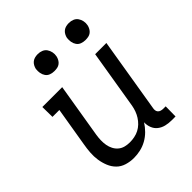

<svg xmlns="http://www.w3.org/2000/svg" viewBox="-202 -865 1005 1005"><g transform="rotate(-45 300.0 -362.5)"><path d="M212 8Q184 8 158 0Q132 -8 114 -26Q96 -44 86 -68.5Q76 -93 72 -119.5Q68 -146 70 -174Q72 -202 77 -230L113 -446H62L61 -520H208L158 -218Q155 -199 154.5 -180.5Q154 -162 157 -144.5Q160 -127 168 -111.5Q176 -96 189 -85Q202 -74 219 -69.5Q236 -65 255 -65Q272 -65 289.5 -68.5Q307 -72 322.5 -80Q338 -88 351 -100.5Q364 -113 373.5 -128Q383 -143 389 -159.5Q395 -176 398 -193L452 -520H535L467 -108Q465 -99 466 -91Q467 -83 472 -77Q477 -71 485.5 -68.5Q494 -66 503 -66H520L519 8H490Q468 8 447.5 3Q427 -2 411 -14.5Q395 -27 387.5 -46.5Q380 -66 381 -87Q367 -65 348.5 -46.5Q330 -28 307.5 -15.5Q285 -3 260.5 2.5Q236 8 212 8ZM469 -608Q454 -608 440.5 -613Q427 -618 419 -629.5Q411 -641 408.5 -655.5Q406 -670 408 -685Q410 -695 415.5 -705Q421 -715 429.5 -721.5Q438 -728 448.5 -730.5Q459 -733 470 -733Q485 -733 498.5 -727.5Q512 -722 520 -710.5Q528 -699 531 -684.5Q534 -670 531 -655Q529 -645 523.5 -635Q518 -625 509.5 -618.5Q501 -612 490.5 -610Q480 -608 469 -608ZM239 -608Q224 -608 210.5 -613Q197 -618 189 -629.5Q181 -641 178.5 -655.5Q176 -670 178 -685Q180 -695 185.5 -705Q191 -715 199.5 -721.5Q208 -728 218.5 -730.5Q229 -733 240 -733Q255 -733 268.5 -727.5Q282 -722 290 -710.5Q298 -699 301 -684.5Q304 -670 301 -655Q299 -645 293.5 -635Q288 -625 279.5 -618.5Q271 -612 260.5 -610Q250 -608 239 -608Z"/></g></svg>

Font: Iosevka Etoile
Style: Italic
Weight: 400
Italic angle: -9°
Designer: Belleve Invis
Foundry: Belleve Invis
Version: Version 22.1.2; ttfautohint (v1.8.4)